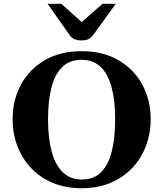

<svg xmlns="http://www.w3.org/2000/svg" viewBox="-20 -977 860 1011"><path d="M409.7 14.2Q324.7 14.2 257.6 -14.2Q190.4 -42.5 143.3 -92.5Q96.2 -142.6 71.3 -208.5Q46.4 -274.4 46.4 -349.6Q46.4 -449.7 90.1 -530.8Q133.8 -611.8 215.1 -659.7Q296.4 -707.5 409.7 -707.5Q522.9 -707.5 604.5 -659.7Q686 -611.8 729.7 -530.8Q773.4 -449.7 773.4 -349.6Q773.4 -274.4 748.5 -208.5Q723.6 -142.6 676.3 -92.5Q628.9 -42.5 561.8 -14.2Q494.6 14.2 409.7 14.2ZM411.6 -31.7Q473.6 -31.7 512 -70.1Q550.3 -108.4 568.4 -179.4Q586.4 -250.5 586.4 -348.6Q586.4 -446.8 567.6 -517.1Q548.8 -587.4 509.8 -624.8Q470.7 -662.1 408.7 -662.1Q347.2 -662.1 308.3 -624.8Q269.5 -587.4 251.2 -517.1Q232.9 -446.8 232.9 -348.6Q232.9 -250.5 252 -179.4Q271 -108.4 310.5 -70.1Q350.1 -31.7 411.6 -31.7ZM410.2 -764.2Q385.3 -764.2 370.8 -771.2Q356.4 -778.3 349.1 -789.1L230.5 -957H302.7L410.2 -860.8L520 -957H589.8L471.2 -793.5Q462.9 -782.2 449.2 -773.2Q435.5 -764.2 410.2 -764.2Z"/></svg>

Font: Gelasio
Style: Bold
Weight: 700
Designer: Eben Sorkin
Foundry: Eben Sorkin
Version: Version 1.008